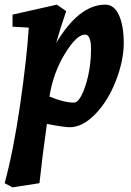

<svg xmlns="http://www.w3.org/2000/svg" viewBox="-26 -530 563 827"><path d="M427 -510Q466 -510 486.5 -464.5Q507 -419 507 -344.5Q507 -270 473.5 -183Q440 -96 385 -39Q330 18 274 18Q251 18 176 4Q156 145 144 259L28 277L-6 259Q32 119 60.5 -77.5Q89 -274 98 -411L28 -415V-467L219 -510L259 -482Q232 -403 216 -345Q315 -510 427 -510ZM292 -88Q318 -88 342 -161Q366 -234 366 -320Q366 -381 340 -381Q304 -381 253.5 -298.5Q203 -216 187 -114Q251 -88 292 -88Z"/></svg>

Font: Andada
Style: Bold Italic
Weight: 700
Italic angle: -8.29999°
Designer: Carolina Giovagnoli
Foundry: Carolina Giovagnoli
Version: Version 1.003